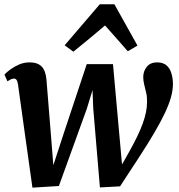

<svg xmlns="http://www.w3.org/2000/svg" viewBox="-20 -852 820 882"><path d="M129 10 96 -225 63 -462Q61 -476.5 56.8 -483.8Q52.5 -491 44 -491Q36.5 -491 28.8 -487Q21 -483 14 -478.5L0.5 -509.5Q10.5 -520.5 28 -533.2Q45.5 -546 68 -555.8Q90.5 -565.5 116 -565.5Q152.5 -565.5 171.2 -546.5Q190 -527.5 193.5 -485L212.5 -250L225 -93L274.5 -244.5L378.5 -557.5H499L527 -246.5L540.5 -96.5L572.5 -153Q594 -191.5 609.8 -224Q625.5 -256.5 635.5 -284Q645.5 -311.5 650.5 -336.2Q655.5 -361 655.5 -384Q656 -407.5 651.2 -427.2Q646.5 -447 642.2 -464.5Q638 -482 638 -498Q638 -524.5 654.2 -545Q670.5 -565.5 701.5 -565.5Q729 -565.5 744.8 -551.8Q760.5 -538 767.2 -515.8Q774 -493.5 774.5 -467.5Q774.5 -437.5 765 -404Q755.5 -370.5 736.5 -330.8Q717.5 -291 688.8 -242Q660 -193 620.5 -132.2Q581 -71.5 531.5 4L439 9L408.5 -352L405 -438L378.5 -351.5L250.5 2.5ZM317 -614.5 277 -644 438.5 -832.5H505.5L611.5 -642.5L567 -616.5Q541.5 -646 515 -675.8Q488.5 -705.5 462.5 -735Q427 -704.5 390.8 -674.8Q354.5 -645 317 -614.5Z"/></svg>

Font: Merriweather 24pt SemiCondensed
Style: Bold Italic
Weight: 700
Width: 4
Italic angle: -7.8°
Designer: Eben Sorkin
Foundry: Eben Sorkin
Version: Version 2.101